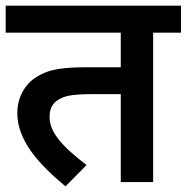

<svg xmlns="http://www.w3.org/2000/svg" viewBox="-20 -642 658 677"><path d="M618.2 -526.9V-622.1H0V-526.9H405.8V-404.8H276.9C227.5 -404.8 189 -400.9 161.1 -393.6C133.3 -385.7 108.9 -373 88.9 -356C61 -330.6 41 -291.5 41 -244.1C41 -145.5 117.2 -63 210.9 15.1L285.2 -60.1C199.7 -125 154.8 -175.8 154.8 -229C154.8 -253.9 162.1 -272 176.8 -284.2C189 -293.9 204.1 -300.8 223.1 -304.7C241.7 -308.1 270 -310.1 308.1 -310.1H405.8V0H520V-526.9Z"/></svg>

Font: Noto Reveo Sans
Style: Regular
Weight: 600
Designer: Monotype Design Team
Foundry: Monotype Imaging Inc.
Version: Version 2.007